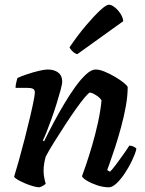

<svg xmlns="http://www.w3.org/2000/svg" viewBox="-20 -795 614 815"><path d="M147 0Q136 0 119 -5Q102 -10 84.5 -17.5Q67 -25 54.5 -32.5Q42 -40 40 -45Q48 -71 60 -113.5Q72 -156 85 -206.5Q98 -257 109 -304Q114 -326 118.5 -346.5Q123 -367 125.5 -382Q128 -397 128 -402Q128 -414 120 -418Q112 -422 97 -422H46Q46 -433 49 -445Q52 -457 54 -464Q69 -471 94 -479.5Q119 -488 144 -494Q169 -500 182 -500Q210 -500 227 -487Q244 -474 244 -449Q244 -438 237 -412Q230 -386 220 -354Q210 -322 198.5 -290Q187 -258 177 -233Q167 -208 162 -199L167 -195Q184 -230 205.5 -270.5Q227 -311 251 -351.5Q275 -392 299 -425.5Q323 -459 345.5 -479.5Q368 -500 386 -500Q402 -500 424 -491Q446 -482 468 -469Q490 -456 505.5 -443.5Q521 -431 522 -425Q522 -388 514 -343.5Q506 -299 493.5 -253.5Q481 -208 468.5 -169.5Q456 -131 446.5 -105Q437 -79 435 -73L447 -66Q457 -76 472 -96Q487 -116 503 -138.5Q519 -161 529 -177Q538 -177 547.5 -172.5Q557 -168 559 -163Q554 -142 541 -114.5Q528 -87 510.5 -60.5Q493 -34 475 -17Q457 0 442 0Q418 0 392.5 -8.5Q367 -17 349 -28Q331 -39 328 -47Q333 -60 345 -95Q357 -130 371 -177.5Q385 -225 396 -275.5Q407 -326 411 -369Q405 -379 395 -386Q385 -393 376 -397.5Q367 -402 362 -402Q357 -402 340.5 -382.5Q324 -363 302 -332Q280 -301 256 -264Q232 -227 210 -192Q188 -157 174 -130Q170 -116 167.5 -100.5Q165 -85 165 -70Q165 -56 167.5 -42.5Q170 -29 174 -15Q170 -11 162.5 -6.5Q155 -2 147 0ZM308 -565Q297 -568 287.5 -577.5Q278 -587 275 -594Q311 -647 345.5 -687.5Q380 -728 405.5 -751.5Q431 -775 442 -775Q453 -775 466.5 -764.5Q480 -754 491 -737.5Q502 -721 503 -705Z"/></svg>

Font: Texturina 12pt
Style: Bold Italic
Weight: 700
Italic angle: -11°
Designer: Guillermo Torres Carreño
Foundry: Omnibus-Type
Version: Version 1.002